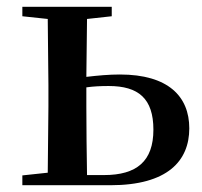

<svg xmlns="http://www.w3.org/2000/svg" viewBox="-20 -547 596 567"><path d="M46 0H306C475 0 539 -72 539 -168C539 -262 477 -327 334 -327C302 -327 269 -324 235 -320L237 -491L310 -499V-527H46V-499L121 -491L123 -296V-232L121 -37L46 -29ZM235 -289C256 -292 278 -293 301 -293C389 -293 433 -256 433 -164C433 -71 384 -30 287 -30H237C236 -87 235 -175 235 -232Z"/></svg>

Font: Noto Serif JP SemiBold
Style: Regular
Weight: 600
Designer: Ryoko NISHIZUKA 西塚涼子 (kana & ideographs); Frank Grießhammer (Latin, Greek & Cyrillic); Wenlong ZHANG 张文龙 (bopomofo); San
Foundry: Adobe
Version: Version 2.001;hotconv 1.1.0;makeotfexe 2.6.0